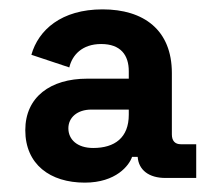

<svg xmlns="http://www.w3.org/2000/svg" viewBox="-20 -730 459 410"><path d="M161 -340C228 -340 256 -377 262 -395H274C276 -367 298 -350 333 -350H399V-422H366C354 -422 347 -429 347 -443V-574C347 -666 287 -710 199 -710C111 -710 62 -666 47 -613L128 -586C134 -612 155 -636 196 -636C238 -636 255 -612 255 -578V-562H166C88 -562 34 -523 34 -452C34 -379 87 -340 161 -340ZM126 -456C126 -479 145 -496 175 -496H255V-485C255 -436 225 -414 179 -414C145 -414 126 -432 126 -456Z"/></svg>

Font: Meta Space
Style: Bold
Weight: 700
Designer: Meta Pool / Florian Karsten
Foundry: Meta Pool / Florian Karsten
Version: Version 2.000;Glyphs 3.1.1 (3137)